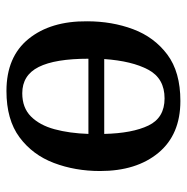

<svg xmlns="http://www.w3.org/2000/svg" viewBox="-12 -553 579 595"><g transform="rotate(90 277.5 -255.5)"><path d="M46 -236Q46 -313 70.5 -378.5Q95 -444 149 -484.5Q203 -525 293 -525Q397 -525 453.5 -457Q510 -389 510 -276Q510 -199 485 -133Q460 -67 405.5 -26.5Q351 14 262 14Q156 14 100.5 -54.5Q45 -123 46 -236ZM285 -476Q223 -476 196 -425.5Q169 -375 163 -289H395Q393 -376 369 -426Q345 -476 285 -476ZM269 -35Q314 -35 341 -62Q368 -89 380.5 -135Q393 -181 395 -240H162Q162 -137 187.5 -86Q213 -35 269 -35Z"/></g></svg>

Font: Literata 36pt Medium
Style: Italic
Weight: 500
Italic angle: -2°
Designer: Latin by Veronika Burian and Jose Scaglione. Greek by Irene Vlachou. Cyrillic by Vera Evstafieva
Foundry: TypeTogether
Version: Version 3.002